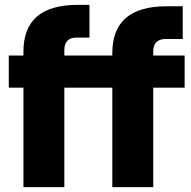

<svg xmlns="http://www.w3.org/2000/svg" viewBox="-20 -768 782 788"><path d="M244.1 0H76.2V-408.2H16.1V-540H76.2V-556.2Q76.2 -748 297.9 -748H347.2V-613.8H293.9Q269.5 -613.8 256.8 -600.8Q244.1 -587.9 244.1 -564V-540H440.9V-549.8Q440.9 -742.2 663.1 -742.2H730V-607.9H659.2Q634.8 -607.9 621.8 -595Q608.9 -582 608.9 -558.1V-540H737.8V-408.2H608.9V0H440.9V-408.2H244.1Z"/></svg>

Font: Sora ExtraBold
Style: Regular
Weight: 800
Designer: Jonathan Barnbrook, Julián Moncada
Foundry: Barnbrook Fonts
Version: Version 2.000